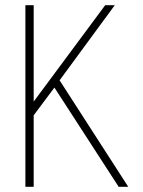

<svg xmlns="http://www.w3.org/2000/svg" viewBox="-20 -721 552 741"><path d="M475 0 210 -411 423 -701H386L110 -329V-701H78V0H110V-276L190 -383L438 0Z"/></svg>

Font: Advent Pro
Style: ExtraLight
Weight: 250
Designer: Andreas Kalpakidis
Foundry: Andreas Kalpakidis
Version: Version 2.002 2007